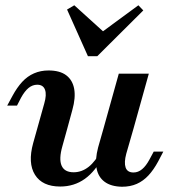

<svg xmlns="http://www.w3.org/2000/svg" viewBox="-20 -695 646 727"><path d="M234.7 -208.1 216.1 -141.1Q202.4 -92.7 213.3 -67.7Q224.2 -42.7 258.9 -42.7Q289.5 -42.7 315.7 -63.3Q341.9 -83.9 363.7 -126.6L371.8 -105.6Q341.9 -46.8 301.2 -17.7Q260.5 11.3 208.1 11.3Q140.3 11.3 112.5 -33.1Q84.7 -77.4 105.6 -153.2L121 -208.1ZM121 -208.1 147.6 -303.2Q157.3 -336.3 150.4 -355.2Q143.5 -374.2 121 -374.2Q103.2 -374.2 88.3 -362.1Q73.4 -350 59.7 -325L44.4 -295.2H7.3L27.4 -332.3Q44.4 -363.7 64.1 -385.1Q83.9 -406.5 108.9 -417.3Q133.9 -428.2 163.7 -428.2Q206.5 -428.2 230.6 -410.1Q254.8 -391.9 260.9 -358.5Q266.9 -325 254 -279L234.7 -208.1ZM371.8 -208.1 429.8 -416.1H543.5L485.5 -208.1ZM458.1 -112.9Q449.2 -79.8 455.6 -60.9Q462.1 -41.9 485.5 -41.9Q503.2 -41.9 518.1 -54.4Q533.1 -66.9 546 -91.1L562.1 -121H598.4L579 -83.9Q562.1 -52.4 542.3 -31Q522.6 -9.7 498 1.2Q473.4 12.1 441.9 12.1Q400 11.3 375.8 -6.9Q351.6 -25 345.6 -58.1Q339.5 -91.1 351.6 -137.1L371.8 -208.1H485.5ZM504 -675 522.6 -655.6 348.4 -482.3H312.9L233.9 -658.9L261.3 -675L389.5 -558.9L342.7 -556.5Z"/></svg>

Font: Playfair 9pt
Style: Bold Italic
Weight: 700
Italic angle: -15.6°
Designer: Claus Eggers Sørensen
Foundry: Claus Eggers Sørensen
Version: Version 2.203